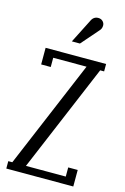

<svg xmlns="http://www.w3.org/2000/svg" viewBox="-135 -969 671 1030"><g transform="rotate(15 200.5 -454.0)"><path d="M217.8 -750H172.9L238.8 -879.9Q251 -908.2 277.8 -908.2Q293.5 -908.2 303.2 -898.4Q313 -888.7 313 -875Q313 -857.4 300.8 -845.2ZM45.9 -680.2H381.8V-639.2H359.9L107.9 -41H329.1V-91.8H381.8V0H9.8V-41H32.2L284.2 -639.2H99.1V-587.9H45.9Z"/></g></svg>

Font: Margherita
Style: Regular
Weight: 400
Designer: James Puckett
Foundry: Dunwich Type Founders
Version: Version 1.008;hotconv 1.0.109;makeotfexe 2.5.65596